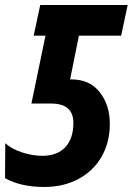

<svg xmlns="http://www.w3.org/2000/svg" viewBox="-30 -734 528 764"><path d="M-10 -25 -9 -164Q17 -141 58 -127.5Q99 -114 138 -114Q198 -114 230 -148.5Q262 -183 262 -245Q262 -322 173 -322H95L151 -592H104L130 -714H478L452 -592H284L249 -418H255Q327 -418 367 -367Q407 -316 407 -241Q407 -168 374.5 -111Q342 -54 282.5 -22Q223 10 146 10Q53 10 -10 -25Z"/></svg>

Font: Noto Sans Display Ex Bold Cond
Style: Italic
Weight: 800
Width: 3
Italic angle: -12°
Designer: Monotype Design team
Foundry: Monotype Imaging Inc.
Version: Version 1.000